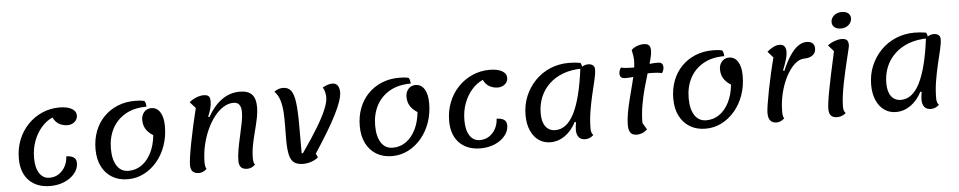

<svg xmlns="http://www.w3.org/2000/svg" viewBox="-44 -1171 7740 1549"><g transform="rotate(-5 3826.0 -396.0)"><path d="M313 25Q204 25 141 -39Q78 -103 78 -217Q78 -299 106 -369Q134 -439 183.5 -490.5Q233 -542 298.5 -571Q364 -600 439 -600Q502 -600 538.5 -579.5Q575 -559 575 -523Q575 -493 551.5 -472.5Q528 -452 493 -452Q459 -452 428 -468Q397 -484 377 -524Q327 -502 287 -456Q247 -410 224 -347.5Q201 -285 201 -211Q201 -132 230.5 -87Q260 -42 312 -42Q355 -42 387.5 -63.5Q420 -85 439.5 -121Q459 -157 461 -202Q499 -202 520.5 -187.5Q542 -173 542 -141Q542 -96 511 -58Q480 -20 428 2.5Q376 25 313 25Z M941 25Q868 25 814 -7.5Q760 -40 730.5 -99Q701 -158 701 -238Q701 -318 726.5 -384.5Q752 -451 799 -499Q846 -547 910 -573.5Q974 -600 1051 -600Q1072 -600 1090.5 -598.5Q1109 -597 1128 -592Q1135 -582 1137.5 -570.5Q1140 -559 1141 -545Q1039 -545 968.5 -504Q898 -463 861.5 -392.5Q825 -322 825 -231Q825 -143 858 -92.5Q891 -42 952 -42Q1012 -42 1059 -75.5Q1106 -109 1136.5 -169.5Q1167 -230 1175 -311Q1134 -337 1115.5 -368.5Q1097 -400 1097 -441Q1097 -467 1107.5 -487Q1118 -507 1136 -518.5Q1154 -530 1177 -530Q1223 -530 1249 -489Q1275 -448 1275 -375Q1275 -291 1249.5 -218.5Q1224 -146 1178 -91.5Q1132 -37 1071.5 -6Q1011 25 941 25Z M1517 25Q1483 25 1466 8Q1449 -9 1449 -46Q1449 -68 1456 -116Q1463 -164 1475.5 -228Q1488 -292 1503.5 -362.5Q1519 -433 1536 -500L1491 -550Q1516 -572 1548.5 -584.5Q1581 -597 1606 -597Q1636 -597 1648 -585Q1660 -573 1660 -542Q1660 -516 1651.5 -483.5Q1643 -451 1629 -422L1639 -417Q1689 -506 1754.5 -553Q1820 -600 1901 -600Q1966 -600 1997.5 -567.5Q2029 -535 2029 -467Q2029 -421 2018.5 -371Q2008 -321 1994 -268Q1980 -215 1969.5 -161.5Q1959 -108 1959 -55Q1959 -19 1972 -3Q1942 25 1908 25Q1874 25 1857.5 8Q1841 -9 1841 -46Q1841 -87 1850.5 -139.5Q1860 -192 1872.5 -246.5Q1885 -301 1894.5 -350Q1904 -399 1904 -434Q1904 -475 1888.5 -495Q1873 -515 1843 -515Q1799 -515 1758.5 -489Q1718 -463 1683.5 -418Q1649 -373 1623 -314Q1597 -255 1582.5 -189Q1568 -123 1568 -55Q1568 -18 1580 -3Q1550 25 1517 25Z M2361 25Q2315 25 2288.5 6.5Q2262 -12 2251 -57Q2240 -102 2240 -180Q2240 -240 2241 -298Q2242 -356 2238.5 -408Q2235 -460 2221.5 -503Q2208 -546 2179 -575Q2211 -600 2250 -600Q2292 -600 2314.5 -571Q2337 -542 2346 -474.5Q2355 -407 2355 -291Q2355 -225 2355 -184Q2355 -143 2355 -119.5Q2355 -96 2355 -83Q2355 -70 2355 -61H2365Q2446 -176 2496 -259.5Q2546 -343 2569 -400.5Q2592 -458 2592 -492Q2592 -541 2571 -575Q2597 -589 2614.5 -594.5Q2632 -600 2651 -600Q2677 -600 2692 -580.5Q2707 -561 2707 -526Q2707 -496 2692.5 -452Q2678 -408 2648 -348.5Q2618 -289 2573 -214Q2528 -139 2468 -48L2483 -18Q2471 -6 2450.5 4Q2430 14 2406.5 19.5Q2383 25 2361 25Z M3081 25Q3008 25 2954 -7.5Q2900 -40 2870.5 -99Q2841 -158 2841 -238Q2841 -318 2866.5 -384.5Q2892 -451 2939 -499Q2986 -547 3050 -573.5Q3114 -600 3191 -600Q3212 -600 3230.5 -598.5Q3249 -597 3268 -592Q3275 -582 3277.5 -570.5Q3280 -559 3281 -545Q3179 -545 3108.5 -504Q3038 -463 3001.5 -392.5Q2965 -322 2965 -231Q2965 -143 2998 -92.5Q3031 -42 3092 -42Q3152 -42 3199 -75.5Q3246 -109 3276.5 -169.5Q3307 -230 3315 -311Q3274 -337 3255.5 -368.5Q3237 -400 3237 -441Q3237 -467 3247.5 -487Q3258 -507 3276 -518.5Q3294 -530 3317 -530Q3363 -530 3389 -489Q3415 -448 3415 -375Q3415 -291 3389.5 -218.5Q3364 -146 3318 -91.5Q3272 -37 3211.5 -6Q3151 25 3081 25Z M3798 25Q3689 25 3626 -39Q3563 -103 3563 -217Q3563 -299 3591 -369Q3619 -439 3668.5 -490.5Q3718 -542 3783.5 -571Q3849 -600 3924 -600Q3987 -600 4023.5 -579.5Q4060 -559 4060 -523Q4060 -493 4036.5 -472.5Q4013 -452 3978 -452Q3944 -452 3913 -468Q3882 -484 3862 -524Q3812 -502 3772 -456Q3732 -410 3709 -347.5Q3686 -285 3686 -211Q3686 -132 3715.5 -87Q3745 -42 3797 -42Q3840 -42 3872.5 -63.5Q3905 -85 3924.5 -121Q3944 -157 3946 -202Q3984 -202 4005.5 -187.5Q4027 -173 4027 -141Q4027 -96 3996 -58Q3965 -20 3913 2.5Q3861 25 3798 25Z M4363 25Q4309 25 4268 -4Q4227 -33 4204 -86Q4181 -139 4181 -210Q4181 -293 4210.5 -363.5Q4240 -434 4292 -487.5Q4344 -541 4414 -570.5Q4484 -600 4565 -600Q4611 -600 4659 -592Q4665 -582 4668 -570Q4671 -558 4671 -545Q4584 -545 4516 -520Q4448 -495 4400.5 -449.5Q4353 -404 4328.5 -344Q4304 -284 4304 -213Q4304 -145 4332 -107Q4360 -69 4411 -69Q4504 -69 4564 -188Q4624 -307 4654 -545Q4665 -559 4682.5 -567Q4700 -575 4718 -575Q4743 -575 4757.5 -563.5Q4772 -552 4772 -530Q4772 -497 4760 -446.5Q4748 -396 4733 -333Q4718 -270 4706 -199Q4694 -128 4694 -55Q4694 -20 4712 -3Q4696 12 4679 18.5Q4662 25 4645 25Q4611 25 4593 4Q4575 -17 4575 -57Q4575 -70 4577 -85.5Q4579 -101 4582 -117L4572 -122Q4536 -52 4481.5 -13.5Q4427 25 4363 25Z M5063 25Q5045 25 5030 18.5Q5015 12 5005.5 -6.5Q4996 -25 4996 -60Q4996 -103 5005.5 -156Q5015 -209 5029.5 -266Q5044 -323 5058.5 -379Q5073 -435 5082.5 -484.5Q5092 -534 5092 -570Q5092 -592 5088.5 -614.5Q5085 -637 5080 -659Q5097 -677 5125 -687.5Q5153 -698 5180 -698Q5209 -698 5222 -685Q5235 -672 5235 -642Q5235 -614 5223 -568.5Q5211 -523 5193 -465.5Q5175 -408 5157 -342Q5139 -276 5127 -205.5Q5115 -135 5115 -65L5147 -11Q5128 8 5105.5 16.5Q5083 25 5063 25ZM5012 -438Q4986 -438 4975.5 -448Q4965 -458 4965 -477Q4965 -488 4968.5 -500.5Q4972 -513 4981 -526Q4998 -521 5025 -519Q5052 -517 5072 -517Q5122 -517 5173.5 -528Q5225 -539 5277 -539Q5304 -539 5313.5 -528.5Q5323 -518 5323 -499Q5323 -489 5319.5 -476.5Q5316 -464 5307 -452Q5291 -457 5265 -459Q5239 -461 5219 -461Q5170 -461 5117.5 -449.5Q5065 -438 5012 -438Z M5620 25Q5547 25 5493 -7.5Q5439 -40 5409.5 -99Q5380 -158 5380 -238Q5380 -318 5405.5 -384.5Q5431 -451 5478 -499Q5525 -547 5589 -573.5Q5653 -600 5730 -600Q5751 -600 5769.5 -598.5Q5788 -597 5807 -592Q5814 -582 5816.5 -570.5Q5819 -559 5820 -545Q5718 -545 5647.5 -504Q5577 -463 5540.5 -392.5Q5504 -322 5504 -231Q5504 -143 5537 -92.5Q5570 -42 5631 -42Q5691 -42 5738 -75.5Q5785 -109 5815.5 -169.5Q5846 -230 5854 -311Q5813 -337 5794.5 -368.5Q5776 -400 5776 -441Q5776 -467 5786.5 -487Q5797 -507 5815 -518.5Q5833 -530 5856 -530Q5902 -530 5928 -489Q5954 -448 5954 -375Q5954 -291 5928.5 -218.5Q5903 -146 5857 -91.5Q5811 -37 5750.5 -6Q5690 25 5620 25Z M6195 25Q6161 25 6144 5Q6127 -15 6127 -58Q6127 -79 6134.5 -127Q6142 -175 6154.5 -239Q6167 -303 6182.5 -371.5Q6198 -440 6214 -500L6170 -550Q6196 -572 6221.5 -584.5Q6247 -597 6269 -597Q6299 -597 6311 -580.5Q6323 -564 6323 -542Q6323 -508 6311.5 -470.5Q6300 -433 6282 -389L6292 -384Q6324 -459 6356.5 -507Q6389 -555 6422.5 -578Q6456 -601 6489 -601Q6521 -601 6538 -586.5Q6555 -572 6555 -542Q6555 -508 6529 -488.5Q6503 -469 6461 -469Q6421 -469 6382.5 -434Q6344 -399 6313 -340Q6282 -281 6264 -207Q6246 -133 6246 -55Q6246 -18 6258 -3Q6228 25 6195 25Z M6687 25Q6653 25 6636 8Q6619 -9 6619 -46Q6619 -66 6623.5 -101Q6628 -136 6638 -190Q6648 -244 6664.5 -322.5Q6681 -401 6705 -508L6661 -558Q6686 -578 6717.5 -589Q6749 -600 6774 -600Q6803 -600 6816 -588Q6829 -576 6829 -545Q6829 -538 6822.5 -510.5Q6816 -483 6805.5 -440.5Q6795 -398 6783.5 -347.5Q6772 -297 6761.5 -244Q6751 -191 6744.5 -142.5Q6738 -94 6738 -55Q6738 -36 6742.5 -23Q6747 -10 6756 -2Q6723 25 6687 25ZM6776 -685Q6744 -685 6725 -701Q6706 -717 6706 -742Q6706 -762 6717 -779Q6728 -796 6748 -806.5Q6768 -817 6795 -817Q6828 -817 6846.5 -801.5Q6865 -786 6865 -761Q6865 -740 6853.5 -722.5Q6842 -705 6822 -695Q6802 -685 6776 -685Z M7162 25Q7108 25 7067 -4Q7026 -33 7003 -86Q6980 -139 6980 -210Q6980 -293 7009.5 -363.5Q7039 -434 7091 -487.5Q7143 -541 7213 -570.5Q7283 -600 7364 -600Q7410 -600 7458 -592Q7464 -582 7467 -570Q7470 -558 7470 -545Q7383 -545 7315 -520Q7247 -495 7199.5 -449.5Q7152 -404 7127.5 -344Q7103 -284 7103 -213Q7103 -145 7131 -107Q7159 -69 7210 -69Q7303 -69 7363 -188Q7423 -307 7453 -545Q7464 -559 7481.5 -567Q7499 -575 7517 -575Q7542 -575 7556.5 -563.5Q7571 -552 7571 -530Q7571 -497 7559 -446.5Q7547 -396 7532 -333Q7517 -270 7505 -199Q7493 -128 7493 -55Q7493 -20 7511 -3Q7495 12 7478 18.5Q7461 25 7444 25Q7410 25 7392 4Q7374 -17 7374 -57Q7374 -70 7376 -85.5Q7378 -101 7381 -117L7371 -122Q7335 -52 7280.5 -13.5Q7226 25 7162 25Z"/></g></svg>

Font: Lemonada
Style: Regular
Weight: 400
Designer: Mohamed Gaber (Arabic), Eduardo Tunni (Latin)
Foundry: Kief Type Foundry
Version: Version 4.005